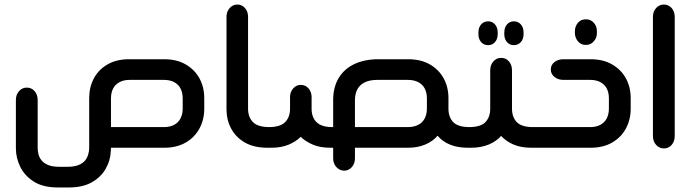

<svg xmlns="http://www.w3.org/2000/svg" viewBox="-20 -651 3042 846"><path d="M469 0 468 18Q466 57 445.5 93Q425 129 385 152Q345 175 283 175H235Q170 175 129.5 149.5Q89 124 69.5 84.5Q50 45 50 2V-210Q50 -234 64 -249.5Q78 -265 98 -265Q119 -265 132.5 -249.5Q146 -234 146 -210V2Q146 14 149.5 28.5Q153 43 163 55.5Q173 68 192 76Q211 84 243 84H276Q307 84 326.5 76Q346 68 355.5 55.5Q365 43 369 28.5Q373 14 373 2V-218Q373 -267 393.5 -305.5Q414 -344 453.5 -367Q493 -390 549 -390H703Q759 -390 798.5 -367Q838 -344 859 -305.5Q880 -267 880 -218V-172Q880 -124 859 -85Q838 -46 798.5 -23Q759 0 703 0ZM469 -91H702Q729 -91 747.5 -101Q766 -111 775.5 -129.5Q785 -148 785 -173V-217Q785 -243 775.5 -261Q766 -279 747.5 -289Q729 -299 702 -299H551Q525 -299 506.5 -289Q488 -279 478.5 -261Q469 -243 469 -217Z M1171 0H1159Q1099 0 1059 -23Q1019 -46 998.5 -84.5Q978 -123 978 -170V-577Q978 -600 992 -615.5Q1006 -631 1026 -631Q1046 -631 1059.5 -615.5Q1073 -600 1073 -577V-172Q1073 -135 1094.5 -113Q1116 -91 1167 -91H1171Z M1448 0H1436Q1391 0 1359 -13.5Q1327 -27 1305 -48Q1284 -27 1251.5 -13.5Q1219 0 1176 0H1159V-91H1164Q1215 -91 1236.5 -113Q1258 -135 1258 -172V-223Q1258 -246 1272 -261.5Q1286 -277 1305 -277Q1326 -277 1339.5 -261.5Q1353 -246 1353 -223V-172Q1353 -134 1375 -112.5Q1397 -91 1444 -91H1448V-210Q1448 -267 1472.5 -307.5Q1497 -348 1542 -369Q1587 -390 1647 -390H1778Q1835 -390 1874.5 -367Q1914 -344 1935 -305.5Q1956 -267 1956 -218V-172Q1956 -135 1977 -113Q1998 -91 2049 -91H2054V0H2042Q1997 0 1963.5 -13.5Q1930 -27 1908 -53Q1887 -28 1853.5 -14Q1820 0 1778 0H1544V47Q1544 70 1530 85.5Q1516 101 1497 101Q1477 101 1462.5 85.5Q1448 70 1448 47ZM1544 -91H1777Q1804 -91 1823 -101Q1842 -111 1851.5 -129.5Q1861 -148 1861 -173V-217Q1861 -243 1851.5 -261Q1842 -279 1823 -289Q1804 -299 1777 -299H1642Q1611 -299 1589 -289Q1567 -279 1555.5 -259Q1544 -239 1544 -209Z M2131 -452Q2112 -452 2100 -465.5Q2088 -479 2088 -501V-507Q2088 -530 2100 -543.5Q2112 -557 2131 -557Q2149 -557 2161 -543.5Q2173 -530 2173 -507V-501Q2173 -479 2161 -465.5Q2149 -452 2131 -452ZM2244 -452Q2226 -452 2214 -465.5Q2202 -479 2202 -501V-507Q2202 -530 2214 -543.5Q2226 -557 2244 -557Q2263 -557 2275 -543.5Q2287 -530 2287 -507V-501Q2287 -479 2275 -465.5Q2263 -452 2244 -452ZM2334 -91V0H2321Q2276 0 2243 -14Q2210 -28 2188 -52Q2167 -28 2133 -14Q2099 0 2055 0H2042V-91H2047Q2098 -91 2119 -113Q2140 -135 2140 -172V-341Q2140 -365 2154 -380.5Q2168 -396 2188 -396Q2209 -396 2222.5 -380.5Q2236 -365 2236 -341V-172Q2236 -135 2257 -113Q2278 -91 2329 -91Z M2562 -453Q2539 -453 2526 -469.5Q2513 -486 2513 -507V-512Q2513 -534 2526 -550Q2539 -566 2562 -566Q2583 -566 2597 -550Q2611 -534 2610 -512V-507Q2611 -486 2597 -469.5Q2583 -453 2562 -453ZM2322 0V-91H2580Q2607 -91 2625.5 -101Q2644 -111 2653.5 -129.5Q2663 -148 2663 -173V-217Q2663 -243 2653.5 -261Q2644 -279 2625.5 -289Q2607 -299 2580 -299H2463Q2439 -299 2423 -312Q2407 -325 2407 -345Q2407 -365 2423 -377.5Q2439 -390 2463 -390H2582Q2638 -390 2677.5 -367Q2717 -344 2738 -305.5Q2759 -267 2759 -218V-172Q2759 -124 2738 -85Q2717 -46 2677.5 -23Q2638 0 2582 0Z M2857 -577Q2857 -600 2871 -615.5Q2885 -631 2905 -631Q2926 -631 2939.5 -615.5Q2953 -600 2953 -577V-52Q2953 -28 2939.5 -12.5Q2926 3 2905 3Q2885 3 2871 -12.5Q2857 -28 2857 -52Z"/></svg>

Font: Beiruti SemiBold
Style: Regular
Weight: 600
Designer: Arlette Boutros
Foundry: Boutros
Version: Version 1.41